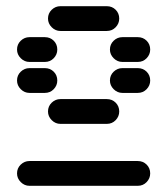

<svg xmlns="http://www.w3.org/2000/svg" viewBox="-20 -710 540 620"><path d="M35 -150Q35 -134 47 -122Q59 -110 75 -110H425Q442 -110 453.5 -122Q465 -134 465 -150Q465 -167 453.5 -178.5Q442 -190 425 -190H75Q59 -190 47 -178.5Q35 -167 35 -150ZM135 -350Q135 -334 147 -322Q159 -310 175 -310H325Q342 -310 353.5 -322Q365 -334 365 -350Q365 -367 353.5 -378.5Q342 -390 325 -390H175Q159 -390 147 -378.5Q135 -367 135 -350ZM335 -450Q335 -434 347 -422Q359 -410 375 -410H425Q442 -410 453.5 -422Q465 -434 465 -450Q465 -467 453.5 -478.5Q442 -490 425 -490H375Q359 -490 347 -478.5Q335 -467 335 -450ZM35 -450Q35 -434 47 -422Q59 -410 75 -410H125Q142 -410 153.5 -422Q165 -434 165 -450Q165 -467 153.5 -478.5Q142 -490 125 -490H75Q59 -490 47 -478.5Q35 -467 35 -450ZM335 -550Q335 -534 347 -522Q359 -510 375 -510H425Q442 -510 453.5 -522Q465 -534 465 -550Q465 -567 453.5 -578.5Q442 -590 425 -590H375Q359 -590 347 -578.5Q335 -567 335 -550ZM35 -550Q35 -534 47 -522Q59 -510 75 -510H125Q142 -510 153.5 -522Q165 -534 165 -550Q165 -567 153.5 -578.5Q142 -590 125 -590H75Q59 -590 47 -578.5Q35 -567 35 -550ZM135 -650Q135 -634 147 -622Q159 -610 175 -610H325Q342 -610 353.5 -622Q365 -634 365 -650Q365 -667 353.5 -678.5Q342 -690 325 -690H175Q159 -690 147 -678.5Q135 -667 135 -650Z"/></svg>

Font: Matrix Sans Raster
Style: Regular
Weight: 400
Designer: Brad Neil
Version: Version 1.100